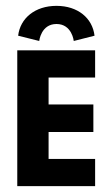

<svg xmlns="http://www.w3.org/2000/svg" viewBox="-20 -636 384 656"><path d="M114 -496C114 -496 120 -554 173 -554C226 -554 232 -496 232 -496L303 -514C296 -574 246 -616 173 -616C100 -616 49 -574 42 -514ZM305 -464H39V0H305V-93H146V-185H299V-279H146V-371H305Z"/></svg>

Font: Hussar Tani
Style: Bold
Weight: 700
Foundry: Cannot Into Space Fonts
Version: Version 0.92